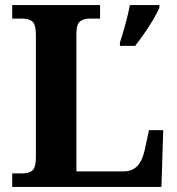

<svg xmlns="http://www.w3.org/2000/svg" viewBox="-20 -734 694 754"><path d="M28 0V-53H70Q92 -53 106.5 -64Q121 -75 121 -118V-596Q121 -639 106.5 -650Q92 -661 70 -661H28V-714H373V-661H331Q310 -661 295 -650.5Q280 -640 280 -600V-61H466Q489 -61 505.5 -71Q522 -81 532.5 -100.5Q543 -120 549 -148L565 -223H621L614 0ZM451 -567Q461 -597 472.5 -639Q484 -681 490 -714H606V-704Q597 -683 581 -656Q565 -629 546.5 -602.5Q528 -576 511 -554H451Z"/></svg>

Font: Noto Serif NP Hmong
Style: Regular
Weight: 400
Designer: Dalton Maag Ltd
Foundry: Dalton Maag Ltd
Version: Version 1.001